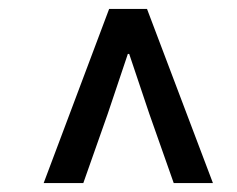

<svg xmlns="http://www.w3.org/2000/svg" viewBox="-20 -690 533 431"><path d="M78 -279 225 -670H310L458 -279H370L315 -435L270 -569H267L222 -435L167 -279Z"/></svg>

Font: TypoPRO Source Sans Pro
Style: Italic
Weight: 600
Italic angle: -11°
Designer: Paul D. Hunt
Foundry: Adobe Systems Incorporated
Version: Version 1.075;PS 2.000;hotconv 1.0.86;makeotf.lib2.5.63406